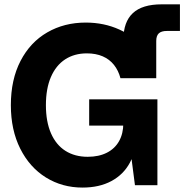

<svg xmlns="http://www.w3.org/2000/svg" viewBox="-20 -841 837 872"><path d="M29.3 -363.3Q29.3 -479.5 73.3 -564.4Q117.3 -649.2 194.5 -693.8Q271.7 -738.5 369.3 -738.5Q452.6 -738.5 522.4 -706.7Q592.2 -674.9 636.3 -617.6Q680.5 -560.3 689.6 -485.7H527.1Q517.8 -520.9 497.6 -546.3Q477.4 -571.7 446.4 -585.2Q415.3 -598.6 374.5 -598.6Q317.8 -598.6 275.9 -571.4Q234.1 -544.1 211.3 -491.4Q188.5 -438.6 188.5 -363.3Q188.5 -288.5 211.5 -235.7Q234.6 -182.9 277.2 -155.9Q319.9 -128.9 378.4 -128.9Q428.9 -128.9 465.3 -147.4Q501.8 -165.9 520.9 -200.2Q540 -234.5 540 -280.4H598.4V-226.9Q598.4 -155.5 569.7 -101.9Q541 -48.3 486 -18.7Q431 10.9 354.6 10.9Q262.6 10.9 188.5 -35Q114.5 -81 71.9 -165.9Q29.3 -250.8 29.3 -363.3ZM570.7 -171.3V-270.6H385V-390H694.9V0H592.9ZM540.5 -661.5Q540.5 -741.4 583.3 -781.3Q626 -821.3 714.4 -821.3H797.2V-700.4H737.8Q712.7 -700.4 701.1 -689.4Q689.6 -678.3 689.6 -655.1V-485.7H540.5Z"/></svg>

Font: Intratopia Thin
Style: Regular
Weight: 100
Designer: Rasmus Andersson
Foundry: rsms
Version: Version 3.000;Glyphs 3.2.3 (3260)